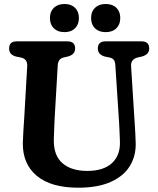

<svg xmlns="http://www.w3.org/2000/svg" viewBox="-20 -902 770 938"><path d="M562 -300 543.5 -583Q542.5 -601.5 535.8 -609.8Q529 -618 515.5 -621L493 -625.5Q458 -635 458 -665Q458 -700 495.5 -700H671.5Q709 -700 709 -665Q709 -636 674 -626L652 -621Q617.5 -612 620.5 -577L638 -300.5Q640 -275 641 -251Q642 -227 643 -201Q644 -138 613.2 -89.2Q582.5 -40.5 519.8 -12.8Q457 15 362.5 15Q229.5 15 160 -42.8Q90.5 -100.5 91.5 -203Q92 -224.5 94.2 -262.2Q96.5 -300 98.5 -328.5L113 -580Q114.5 -613.5 82.5 -621L59.5 -625.5Q24.5 -634 24.5 -665Q24.5 -700 62 -700H309.5Q347 -700 347 -665Q347 -635.5 312 -626L290 -621Q263.5 -614.5 262 -581.5L247 -325Q245.5 -292.5 244.5 -266.2Q243.5 -240 243 -219Q241.5 -142.5 285 -104.8Q328.5 -67 406 -67Q485 -67 526.2 -104.5Q567.5 -142 566 -208Q565 -240 564 -260.2Q563 -280.5 562 -300ZM295 -745Q262.5 -745 243.2 -763.5Q224 -782 224 -814Q224 -845.5 243.2 -864Q262.5 -882.5 295 -882.5Q327.5 -882.5 346.5 -864Q365.5 -845.5 365.5 -814Q365.5 -782.5 346.5 -763.8Q327.5 -745 295 -745ZM496 -745Q463.5 -745 444.2 -763.5Q425 -782 425 -814Q425 -845.5 444.2 -864Q463.5 -882.5 496 -882.5Q529.5 -882.5 548.5 -864Q567.5 -845.5 567.5 -814Q567.5 -782.5 548.5 -763.8Q529.5 -745 496 -745Z"/></svg>

Font: Fraunces 72pt S100 SemiBold
Style: Regular
Weight: 600
Version: Version 1.000; ttfautohint (v1.8.3)